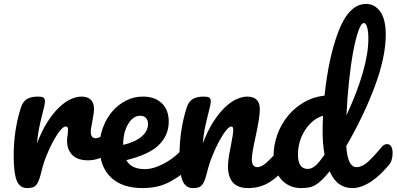

<svg xmlns="http://www.w3.org/2000/svg" viewBox="-20 -960 2028 982"><path d="M119 2Q81 2 65.5 -36.5Q50 -75 50 -163Q50 -295 87 -410Q96 -439 116.5 -452.5Q137 -466 174 -466Q194 -466 202 -461Q210 -456 210 -442Q210 -425 195 -370Q190 -350 186 -332.5Q182 -315 179 -300Q176 -285 173.5 -266.5Q171 -248 169 -226Q194 -292 223.5 -337.5Q253 -383 283 -411.5Q313 -440 342.5 -453Q372 -466 396 -466Q461 -466 461 -401Q461 -387 452 -338Q448 -318 446 -305.5Q444 -293 444 -288Q444 -253 469 -253Q497 -253 541 -297Q554 -310 568 -310Q581 -310 588.5 -298.5Q596 -287 596 -268Q596 -232 576 -210Q548 -181 510.5 -160.5Q473 -140 431 -140Q377 -140 350 -167Q323 -194 323 -240Q323 -255 326 -270Q327 -280 327.5 -286.5Q328 -293 328 -297Q328 -313 317 -313Q306 -314 289 -294Q272 -274 253.5 -240.5Q235 -207 217.5 -163.5Q200 -120 190 -75Q184 -51 178 -36Q172 -21 164 -12.5Q156 -4 145 -1Q134 2 119 2Z M950 -223Q963 -223 970.5 -211Q978 -199 978 -178Q978 -138 959 -116Q921 -70 854 -33Q820 -14 784 -6Q748 2 710 2Q604 2 547 -53Q490 -108 489 -208Q489 -259 506 -306Q523 -353 553.5 -389Q584 -425 625.5 -446Q667 -467 715 -466Q773 -465 808 -431.5Q843 -398 843 -338Q843 -269 793.5 -219.5Q744 -170 626 -141Q651 -95 721 -95Q767 -95 823 -126Q880 -157 923 -209Q935 -223 950 -223ZM698 -368Q660 -368 635 -325Q610 -282 610 -221V-219Q670 -233 703.5 -261Q737 -289 737 -326Q737 -345 726.5 -356.5Q716 -368 698 -368Z M967 2Q929 2 913.5 -36.5Q898 -75 898 -163Q898 -295 935 -410Q944 -439 964.5 -452.5Q985 -466 1022 -466Q1042 -466 1050 -461Q1058 -456 1058 -442Q1058 -425 1043 -370Q1038 -350 1034 -332.5Q1030 -315 1027 -300Q1024 -285 1021.5 -266.5Q1019 -248 1017 -226Q1042 -292 1071.5 -337.5Q1101 -383 1131 -411.5Q1161 -440 1190.5 -453Q1220 -466 1244 -466Q1309 -466 1309 -401Q1309 -360 1287 -260Q1268 -175 1268 -145Q1268 -105 1297 -105Q1317 -105 1344.5 -129.5Q1372 -154 1418 -209Q1430 -223 1445 -223Q1458 -223 1465.5 -211Q1473 -199 1473 -178Q1473 -138 1454 -116Q1411 -62 1361.5 -30Q1312 2 1249 2Q1146 2 1146 -110Q1146 -124 1149 -149Q1152 -174 1160 -210Q1166 -242 1169.5 -263.5Q1173 -285 1173 -297Q1173 -313 1162 -313Q1153 -313 1136.5 -293Q1120 -273 1102 -240Q1084 -207 1066.5 -164Q1049 -121 1038 -75Q1032 -51 1026 -36Q1020 -21 1012 -12.5Q1004 -4 993 -1Q982 2 967 2Z M1960 -223Q1973 -223 1980.5 -211Q1988 -199 1988 -178Q1988 -138 1969 -116Q1948 -91 1925.5 -69.5Q1903 -48 1879 -32Q1855 -16 1830.5 -7Q1806 2 1782 2Q1744 2 1715 -18.5Q1686 -39 1666 -84Q1624 -31 1592 -13Q1576 -4 1558 -1Q1540 2 1519 2Q1489 2 1463 -9.5Q1437 -21 1418.5 -42Q1400 -63 1389.5 -93Q1379 -123 1379 -159Q1379 -219 1399 -273Q1419 -327 1454 -369Q1489 -411 1536.5 -438Q1584 -465 1640 -471Q1660 -666 1712 -802Q1766 -940 1853 -940Q1896 -940 1924.5 -901Q1953 -862 1953 -783Q1953 -670 1898 -521Q1842 -370 1751 -213Q1755 -155 1768.5 -130Q1782 -105 1803 -105Q1830 -105 1858 -129Q1886 -153 1933 -209Q1945 -223 1960 -223ZM1842 -842Q1828 -844 1813.5 -803.5Q1799 -763 1786.5 -696Q1774 -629 1765 -543.5Q1756 -458 1752 -370Q1864 -613 1864 -762Q1864 -800 1857.5 -821Q1851 -842 1842 -842ZM1554 -96Q1573 -96 1592 -111.5Q1611 -127 1640 -169Q1635 -196 1632.5 -226Q1630 -256 1630 -290Q1630 -302 1630.5 -321.5Q1631 -341 1632 -368Q1578 -352 1540 -294Q1504 -238 1504 -169Q1504 -96 1554 -96Z"/></svg>

Font: Lebkuchenwelt
Style: Regular
Weight: 400
Designer: Vernon Adams
Foundry: Gereon Berster
Version: Version 1.000;PS 001.001;hotconv 1.0.56 